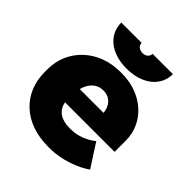

<svg xmlns="http://www.w3.org/2000/svg" viewBox="-198 -858 1010 1010"><g transform="rotate(45 307.5 -353.0)"><path d="M128 -720C128 -630 203 -568 318 -568C434 -568 512 -630 512 -720H361C361 -700 344 -685 321 -685C298 -685 279 -699 279 -720ZM315 14H337C413 14 509 -20 559 -57L476 -186C443 -158 392 -135 337 -135H326C265 -135 224 -163 216 -213V-214H584V-299C584 -431 471 -533 321 -533H306C148 -533 27 -422 27 -272V-252C27 -90 145 14 315 14ZM221 -318C234 -371 270 -401 312 -401H316C364 -401 394 -365 398 -318Z"/></g></svg>

Font: Fixel Display Black
Style: Regular
Weight: 900
Designer: AlfaBravo + MacPaw
Foundry: Kyrylo Tkachov, Marchela Mozhyna, Serhii Makarenko, Maria Weinstein, Zakhar Kryvoshyya
Version: Version 1.211